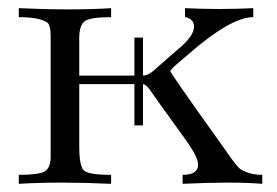

<svg xmlns="http://www.w3.org/2000/svg" viewBox="-20 -451 678 470"><path d="M455 -386Q455 -397 447 -403Q439 -409 433 -409V-431Q475 -429 516.5 -429Q558 -429 600 -431V-409Q545 -409 441 -318L407 -289Q397 -279 397 -277Q397 -272 523 -96L547 -62Q548 -61 554 -53Q560 -45 565.5 -39.5Q571 -34 586.5 -28.5Q602 -23 622 -23V-1Q586 -4 537 -4Q488 -4 427 -1V-23Q465 -23 465 -48Q465 -59 455 -77Q445 -95 424 -123.5Q403 -152 371 -197L347 -231Q338 -244 330 -245V-144H309V-245H174V-93Q174 -45 185 -34Q196 -23 252 -23V-1Q187 -4 130.5 -4Q74 -4 26 -1V-23Q75 -23 89.5 -31.5Q104 -40 104 -68V-363Q104 -385 98 -394Q80 -409 26 -409V-431Q91 -428 147.5 -428Q204 -428 252 -431V-409Q202 -409 188 -399.5Q174 -390 174 -358V-266H309V-359H330V-266Q345 -266 366 -287L413 -328Q455 -362 455 -386Z"/></svg>

Font: cwTeXMing
Style: Medium
Weight: 500
Version: Version 1.17